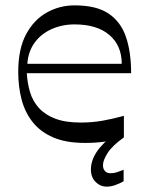

<svg xmlns="http://www.w3.org/2000/svg" viewBox="-20 -519 544 716"><path d="M297 14Q226 14 178.5 -6.5Q131 -27 102 -63.5Q73 -100 60.5 -148Q48 -196 48 -251Q48 -336 77 -390.5Q106 -445 154 -472Q202 -499 258 -499Q340 -499 385.5 -468Q431 -437 450 -380.5Q469 -324 469 -246H80Q82 -209 92 -175.5Q102 -142 125 -116.5Q148 -91 186 -76.5Q224 -62 281 -62Q323 -62 360.5 -68.5Q398 -75 442 -87V-7Q402 5 368.5 9.5Q335 14 297 14ZM434 -281Q434 -349 388 -388.5Q342 -428 258 -428Q211 -428 171.5 -410Q132 -392 108.5 -359Q85 -326 82 -281ZM378 177Q354 177 336.5 159.5Q319 142 319 113Q319 81 339.5 49Q360 17 411 -23L441 -6Q398 25 381 52Q364 79 364 97Q364 111 371.5 119Q379 127 392 127Q405 127 417 123Q429 119 441 114V157Q425 166 409 171.5Q393 177 378 177Z"/></svg>

Font: Ojuju Medium
Style: Regular
Weight: 500
Designer: Chisaokwu Joboson, Mirko Velimirovic
Foundry: Udi Foundry
Version: Version 1.000